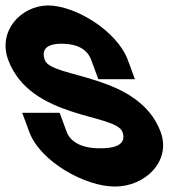

<svg xmlns="http://www.w3.org/2000/svg" viewBox="-171 -633 666 703"><path d="M297.2 -413 323 -343H189L163.2 -413C149.5 -450 116.8 -472 56.1 -473C-3.4 -473 -19.6 -450 -6.8 -413C18.3 -345 336.5 -366 417.2 -150C457 -42 359.3 51 248.9 50C141 50 -23.6 -41 -63.8 -150L-89.6 -220H47.4L73.2 -150C86.1 -115 127.1 -89 197.3 -90C268.7 -90 290.5 -114 277.2 -150C252.1 -218 -58.4 -195 -140.8 -413C-180.3 -520 -93.8 -612 4.4 -613C104.7 -613 257.7 -520 297.2 -413Z"/></svg>

Font: Nordica Plus
Style: NordicaClassicRgCondOpObl
Weight: 500
Version: Version 1.01